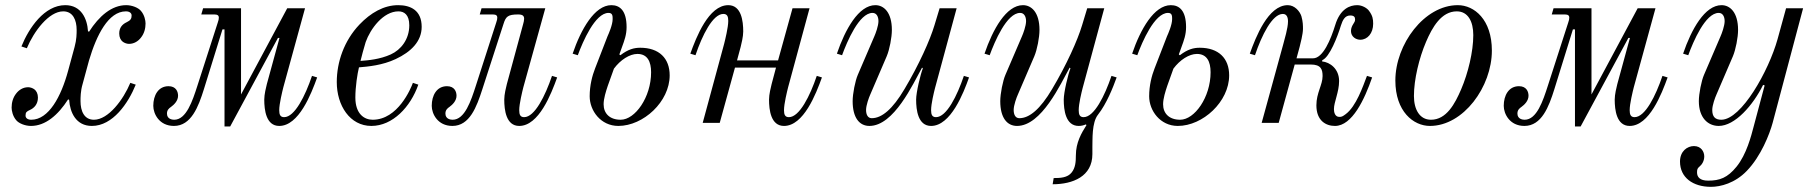

<svg xmlns="http://www.w3.org/2000/svg" viewBox="-20 -476 7018 744"><path d="M25 -59C25 -48 29 -26 43 -10C53 2 77 12 100 12C156 12 205 -30 244 -91L248 -89C251 -41 274 12 336 12C417 12 477 -76 506 -148L485 -155C458 -90 400 -12 344 -12C306 -12 292 -46 292 -84C292 -98 292 -123 300 -150L325 -242C354 -340 400 -432 468 -432C481 -432 490 -426 490 -416C490 -404 486 -397 471 -390C454 -382 442 -369 442 -346C442 -331 448 -320 456 -314C463 -309 472 -306 480 -306C500 -306 516 -317 526 -330C539 -346 544 -366 544 -385C544 -396 540 -418 526 -434C516 -446 492 -456 469 -456C413 -456 364 -414 325 -353L321 -355C318 -403 295 -456 233 -456C152 -456 92 -368 63 -296L84 -289C111 -354 169 -432 225 -432C263 -432 277 -398 277 -360C277 -346 277 -323 269 -294L244 -202C217 -102 169 -12 101 -12C88 -12 79 -18 79 -28C79 -41 83 -44 96 -50C112 -57 127 -72 127 -98C127 -113 121 -124 113 -130C106 -135 97 -138 89 -138C69 -138 53 -127 43 -114C30 -98 25 -78 25 -59Z M574 -66C574 -35 597 12 654 12C721 12 749 -63 770 -130L842 -362H850V14H872L1057 -329H1063L1014 -150C1011 -138 1004 -110 1004 -90C1004 -50 1011 12 1062 12C1138 12 1186 -112 1209 -176L1189 -182C1163 -105 1122 -22 1081 -22C1066 -22 1062 -32 1062 -49C1062 -74 1074 -122 1078 -138L1162 -444H1093L914 -110V-444H767L760 -420H811C824 -420 828 -415 828 -408C828 -403 827 -397 824 -389L745 -144C726 -85 702 -12 655 -12C648 -12 627 -14 627 -36C627 -49 634 -56 643 -62C654 -70 670 -85 670 -105C670 -121 662 -142 633 -142C593 -142 574 -106 574 -66Z M1285 -158C1285 -67 1336 12 1419 12C1502 12 1571 -62 1601 -148L1580 -155C1572 -133 1522 -12 1424 -12C1392 -12 1357 -34 1357 -98C1357 -140 1365 -191 1371 -215C1407 -218 1462 -223 1513 -247C1573 -275 1614 -316 1614 -372C1614 -436 1571 -456 1523 -456C1467 -456 1416 -426 1373 -381C1313 -318 1285 -235 1285 -158ZM1377 -240C1379 -249 1392 -298 1397 -313C1415 -364 1465 -432 1524 -432C1546 -432 1566 -419 1566 -378C1566 -324 1534 -283 1494 -265C1452 -246 1406 -242 1377 -240Z M1653 -66C1653 -35 1676 12 1733 12C1800 12 1827 -62 1849 -130L1931 -383C1940 -412 1948 -420 1988 -420C2007 -420 2011 -413 2011 -403C2011 -397 2009 -389 2007 -382L1944 -150C1941 -138 1934 -110 1934 -90C1934 -50 1941 12 1992 12C2068 12 2116 -112 2139 -176L2119 -182C2093 -105 2052 -22 2011 -22C1996 -22 1992 -32 1992 -49C1992 -74 2004 -122 2008 -138L2093 -444H1846L1839 -420H1890C1903 -420 1907 -415 1907 -408C1907 -403 1906 -397 1903 -389L1824 -144C1805 -85 1781 -12 1734 -12C1727 -12 1706 -14 1706 -36C1706 -49 1713 -56 1722 -62C1733 -70 1749 -85 1749 -105C1749 -121 1741 -142 1712 -142C1672 -142 1653 -106 1653 -66Z M2319 -72C2319 -94 2328 -122 2335 -143L2359 -210C2384 -244 2420 -267 2450 -267C2489 -267 2503 -237 2503 -196C2503 -99 2441 -12 2385 -12C2343 -12 2319 -36 2319 -72ZM2199 -268 2219 -262C2238 -314 2286 -426 2338 -426C2354 -426 2354 -414 2354 -402C2354 -380 2339 -346 2334 -335L2286 -211C2275 -183 2265 -145 2265 -103C2265 -47 2308 12 2376 12C2473 12 2575 -82 2575 -184C2575 -250 2534 -291 2461 -291C2437 -291 2414 -285 2384 -262L2380 -265L2390 -293C2400 -320 2408 -342 2408 -371C2408 -435 2382 -456 2349 -456C2284 -456 2231 -362 2199 -268Z M2655 -268 2675 -262C2701 -339 2742 -422 2783 -422C2798 -422 2802 -412 2802 -395C2802 -370 2790 -322 2786 -306L2703 0H2769L2828 -214H2987L2970 -150C2967 -138 2960 -110 2960 -90C2960 -50 2967 12 3018 12C3094 12 3142 -112 3165 -176L3145 -182C3119 -105 3078 -22 3037 -22C3022 -22 3018 -32 3018 -49C3018 -74 3030 -122 3034 -138L3117 -444H3051L2995 -242H2836L2850 -294C2853 -306 2860 -334 2860 -354C2860 -394 2853 -456 2802 -456C2726 -456 2678 -332 2655 -268Z M3223 -268 3243 -262C3262 -314 3309 -426 3361 -426C3377 -426 3384 -411 3384 -394C3384 -376 3373 -346 3368 -335L3304 -186C3294 -163 3284 -113 3284 -84C3284 -20 3310 12 3349 12C3444 12 3518 -151 3553 -214L3556 -211C3547 -189 3530 -118 3530 -90C3530 -50 3537 12 3588 12C3664 12 3714 -116 3735 -176L3715 -182C3689 -105 3648 -22 3607 -22C3592 -22 3588 -32 3588 -49C3588 -74 3599 -118 3603 -134L3687 -444H3621L3601 -378C3584 -321 3541 -225 3485 -131C3439 -53 3397 -18 3358 -18C3342 -18 3336 -33 3336 -50C3336 -68 3347 -98 3352 -109L3416 -258C3427 -284 3436 -331 3436 -360C3436 -428 3405 -456 3372 -456C3307 -456 3255 -362 3223 -268Z M3795 -268 3815 -262C3834 -314 3881 -426 3933 -426C3949 -426 3956 -411 3956 -394C3956 -376 3945 -346 3940 -335L3876 -186C3866 -163 3856 -113 3856 -84C3856 -20 3882 12 3921 12C4016 12 4090 -151 4125 -214L4128 -211C4119 -189 4102 -118 4102 -90C4102 -50 4109 12 4160 12C4170 12 4178 10 4188 6L4190 9C4171 39 4149 76 4149 126C4149 152 4147 174 4133 192C4117 213 4088 214 4063 214L4059 238C4137 238 4213 208 4213 121V93C4214 66 4210 -1 4235 -32C4268 -74 4293 -137 4307 -176L4287 -182C4261 -105 4220 -22 4179 -22C4164 -22 4160 -32 4160 -49C4160 -74 4171 -118 4175 -134L4259 -444H4193L4173 -378C4156 -321 4113 -225 4057 -131C4011 -53 3969 -18 3930 -18C3914 -18 3908 -33 3908 -50C3908 -68 3919 -98 3924 -109L3988 -258C3999 -284 4008 -331 4008 -360C4008 -428 3977 -456 3944 -456C3879 -456 3827 -362 3795 -268Z M4487 -72C4487 -94 4496 -122 4503 -143L4527 -210C4552 -244 4588 -267 4618 -267C4657 -267 4671 -237 4671 -196C4671 -99 4609 -12 4553 -12C4511 -12 4487 -36 4487 -72ZM4367 -268 4387 -262C4406 -314 4454 -426 4506 -426C4522 -426 4522 -414 4522 -402C4522 -380 4507 -346 4502 -335L4454 -211C4443 -183 4433 -145 4433 -103C4433 -47 4476 12 4544 12C4641 12 4743 -82 4743 -184C4743 -250 4702 -291 4629 -291C4605 -291 4582 -285 4552 -262L4548 -265L4558 -293C4568 -320 4576 -342 4576 -371C4576 -435 4550 -456 4517 -456C4452 -456 4399 -362 4367 -268Z M4823 -268 4843 -262C4869 -339 4910 -422 4951 -422C4966 -422 4971 -409 4971 -393C4971 -367 4957 -322 4953 -306L4869 0H4935L4997 -226H5059C5099 -226 5105 -207 5105 -181C5105 -147 5081 -116 5081 -68C5081 -8 5118 12 5153 12C5220 12 5268 -92 5297 -176L5277 -182C5261 -140 5235 -64 5195 -34C5182 -24 5178 -23 5170 -23C5153 -23 5149 -41 5149 -53C5149 -81 5169 -119 5169 -162C5169 -209 5134 -235 5103 -238L5104 -243C5132 -254 5163 -334 5176 -377C5183 -399 5192 -416 5212 -416C5227 -416 5231 -410 5231 -400C5231 -394 5228 -389 5224 -383C5220 -377 5215 -367 5215 -356C5215 -333 5235 -322 5251 -322C5279 -322 5301 -347 5301 -384C5301 -402 5299 -415 5285 -434C5278 -444 5259 -456 5239 -456C5211 -456 5173 -442 5154 -379C5137 -324 5107 -250 5068 -250H5004L5016 -294C5019 -306 5029 -344 5029 -364C5029 -376 5029 -392 5023 -413C5017 -432 4997 -456 4970 -456C4894 -456 4846 -332 4823 -268Z M5459 -104C5459 -168 5479 -251 5506 -314C5530 -370 5565 -432 5625 -432C5669 -432 5689 -392 5689 -340C5689 -276 5669 -193 5642 -130C5618 -74 5585 -12 5525 -12C5481 -12 5459 -52 5459 -104ZM5387 -164C5387 -44 5457 12 5521 12C5651 12 5761 -140 5761 -280C5761 -400 5693 -456 5629 -456C5499 -456 5387 -304 5387 -164Z M5807 -66C5807 -35 5830 12 5887 12C5954 12 5982 -63 6003 -130L6075 -362H6083V14H6105L6290 -329H6296L6247 -150C6244 -138 6237 -110 6237 -90C6237 -50 6244 12 6295 12C6371 12 6419 -112 6442 -176L6422 -182C6396 -105 6355 -22 6314 -22C6299 -22 6295 -32 6295 -49C6295 -74 6307 -122 6311 -138L6395 -444H6326L6147 -110V-444H6000L5993 -420H6044C6057 -420 6061 -415 6061 -408C6061 -403 6060 -397 6057 -389L5978 -144C5959 -85 5935 -12 5888 -12C5881 -12 5860 -14 5860 -36C5860 -49 5867 -56 5876 -62C5887 -70 5903 -85 5903 -105C5903 -121 5895 -142 5866 -142C5826 -142 5807 -106 5807 -66Z M6490 150C6490 212 6540 248 6610 248C6647 248 6703 234 6749 186C6804 129 6837 44 6849 0L6967 -444H6901L6868 -324C6834 -202 6728 -12 6650 -12C6626 -12 6615 -24 6615 -50C6615 -68 6626 -98 6631 -109L6695 -258C6706 -284 6715 -331 6715 -360C6715 -428 6684 -456 6651 -456C6586 -456 6534 -362 6502 -268L6522 -262C6541 -314 6588 -426 6640 -426C6656 -426 6663 -411 6663 -394C6663 -376 6652 -346 6647 -335L6583 -186C6573 -163 6563 -113 6563 -84C6563 -20 6598 12 6640 12C6703 12 6773 -68 6812 -147L6818 -145L6775 16C6766 50 6748 122 6709 170C6674 213 6644 224 6599 224C6567 224 6556 210 6556 192C6556 180 6558 176 6565 170C6575 162 6584 148 6584 130C6584 112 6572 90 6544 90C6518 90 6490 110 6490 150Z"/></svg>

Font: Old Standard
Style: Italic
Weight: 400
Italic angle: -15.2°
Designer: Alexey Kryukov <alexios@thessalonica.org.ru>
Version: Version 2.0